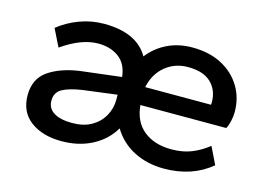

<svg xmlns="http://www.w3.org/2000/svg" viewBox="-73 -613 1048 756"><g transform="rotate(15 451.5 -235.0)"><path d="M224 10Q146 10 97.5 -26.5Q49 -63 49 -131Q49 -198 97.5 -231.5Q146 -265 224 -276L390 -296Q384 -349 350 -374Q316 -399 266 -399Q198 -399 118 -343L83 -414Q122 -445 169.5 -462.5Q217 -480 268 -480Q402 -480 450 -396Q481 -436 526.5 -458Q572 -480 628 -480Q697 -480 747.5 -453.5Q798 -427 826 -381Q854 -335 854 -277Q854 -260 849.5 -240Q845 -220 838 -208H488Q494 -141 537.5 -106Q581 -71 650 -71Q696 -71 731.5 -85Q767 -99 800 -125L834 -55Q756 10 641 10Q574 10 519.5 -17.5Q465 -45 433 -98Q403 -47 348.5 -18.5Q294 10 224 10ZM488 -281H756Q757 -283 757 -291Q757 -340 725.5 -370.5Q694 -401 631 -401Q578 -401 539 -369Q500 -337 488 -281ZM246 -70Q293 -70 325 -88.5Q357 -107 374 -137.5Q391 -168 391 -203V-224L251 -206Q199 -198 172 -183Q145 -168 145 -134Q145 -103 171.5 -86.5Q198 -70 246 -70Z"/></g></svg>

Font: Gantari Medium
Style: Regular
Weight: 500
Designer: Anugrah Pasau
Foundry: Lafontype
Version: Version 1.000; ttfautohint (v1.8.4.7-5d5b)